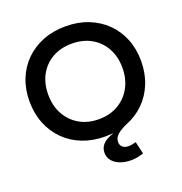

<svg xmlns="http://www.w3.org/2000/svg" viewBox="-168 -913 1209 1278"><g transform="rotate(-20 436.0 -274.0)"><path d="M435.5 12.5Q348 12.5 275.5 -16Q203 -44.5 150.5 -97Q98 -149.5 69.2 -221.2Q40.5 -293 40.5 -379.5Q40.5 -465 69.2 -536Q98 -607 150.5 -658.8Q203 -710.5 275.5 -739Q348 -767.5 435.5 -767.5Q523.5 -767.5 595.8 -739Q668 -710.5 720.8 -658.8Q773.5 -607 802.2 -536Q831 -465 831 -379.5Q831 -293 802.2 -221.2Q773.5 -149.5 720.8 -97Q668 -44.5 595.8 -16Q523.5 12.5 435.5 12.5ZM435.5 -110Q513.5 -110 572.5 -144.2Q631.5 -178.5 665 -239.2Q698.5 -300 698.5 -379.5Q698.5 -458.5 665 -518.5Q631.5 -578.5 572.5 -611.8Q513.5 -645 436 -645Q358 -645 298.8 -611.8Q239.5 -578.5 206.2 -518.5Q173 -458.5 173 -379.5Q173 -300 206.2 -239.2Q239.5 -178.5 298.8 -144.2Q358 -110 435.5 -110ZM612 117 632.5 204.5Q618 209 595.2 214.5Q572.5 220 542.5 220Q502 220 468 207.5Q434 195 413.2 171Q392.5 147 392.5 112Q392.5 79 415 54Q437.5 29 488 12L486.5 -26L604.5 -20Q549 4 525.5 26.2Q502 48.5 502 76Q502 98.5 516.8 112.2Q531.5 126 560 126Q574 126 587.2 123Q600.5 120 612 117Z"/></g></svg>

Font: Hepta Slab SemiBold
Style: Regular
Weight: 600
Designer: Michael LaGattuta
Foundry: Michael LaGattuta
Version: Version 1.102